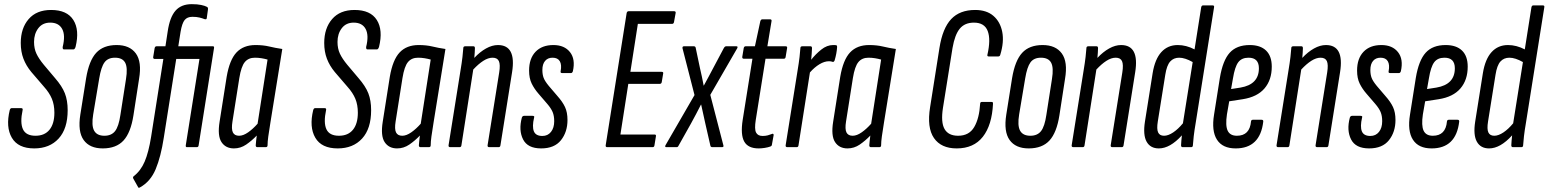

<svg xmlns="http://www.w3.org/2000/svg" viewBox="-20 -709 7460 925"><path d="M145 6Q67 6 37 -45.5Q7 -97 27 -179Q30 -188 36 -188H82Q91 -188 89 -179Q76 -118 90.5 -86.5Q105 -55 151 -55Q195 -55 218.5 -84Q242 -113 242 -166Q242 -204 230 -233Q218 -262 192 -291L131 -362Q106 -392 93 -426Q80 -460 80 -502Q80 -573 118 -617Q156 -661 226 -661Q303 -661 333.5 -612.5Q364 -564 344 -483Q340 -471 334 -471H288Q281 -471 282 -483Q296 -539 279.5 -569.5Q263 -600 222 -600Q185 -600 164.5 -573Q144 -546 144 -507Q144 -475 155.5 -450.5Q167 -426 191 -397L245 -333Q279 -294 292.5 -259.5Q306 -225 306 -178Q306 -89 262.5 -41.5Q219 6 145 6Z M475 6Q412 6 383 -34.5Q354 -75 367 -157L395 -333Q409 -417 443.5 -454.5Q478 -492 542 -492Q605 -492 634.5 -451.5Q664 -411 650 -329L623 -154Q610 -70 575 -32Q540 6 475 6ZM483 -55Q517 -55 534.5 -77.5Q552 -100 560 -155L587 -328Q596 -383 583 -407Q570 -431 534 -431Q500 -431 483.5 -408.5Q467 -386 458 -331L429 -158Q420 -104 433.5 -79.5Q447 -55 483 -55Z M829 -425 769 -45Q755 46 730 106Q705 166 654 194Q647 198 645 192L622 151Q619 145 624 140Q658 114 677 69.5Q696 25 708 -50L767 -425H726Q717 -425 718 -434L725 -477Q727 -486 734 -486H777L788 -558Q798 -626 825.5 -657.5Q853 -689 904 -689Q931 -689 949.5 -685Q968 -681 977 -676Q983 -673 982 -664L976 -621Q975 -614 965 -617Q955 -621 941 -624.5Q927 -628 907 -628Q882 -628 869.5 -612.5Q857 -597 850 -556L839 -486H1006Q1013 -486 1011 -477L937 -9Q936 0 928 0H880Q874 0 875 -9L941 -425Z M1107 6Q1067 6 1047 -24.5Q1027 -55 1038 -123L1072 -339Q1086 -421 1119.5 -456.5Q1153 -492 1211 -492Q1248 -492 1277 -485Q1306 -478 1340 -473L1283 -120Q1276 -77 1272.5 -51.5Q1269 -26 1269 -9Q1269 0 1260 0H1220Q1212 0 1212 -9Q1213 -19 1214 -31Q1215 -43 1217 -56Q1193 -31 1166 -12.5Q1139 6 1107 6ZM1132 -55Q1152 -55 1175.5 -71.5Q1199 -88 1221 -113L1269 -422Q1255 -426 1239.5 -428.5Q1224 -431 1208 -431Q1177 -431 1159.5 -410Q1142 -389 1133 -333L1100 -124Q1094 -87 1102 -71Q1110 -55 1132 -55Z M1607 6Q1529 6 1499 -45.5Q1469 -97 1489 -179Q1492 -188 1498 -188H1544Q1553 -188 1551 -179Q1538 -118 1552.5 -86.5Q1567 -55 1613 -55Q1657 -55 1680.5 -84Q1704 -113 1704 -166Q1704 -204 1692 -233Q1680 -262 1654 -291L1593 -362Q1568 -392 1555 -426Q1542 -460 1542 -502Q1542 -573 1580 -617Q1618 -661 1688 -661Q1765 -661 1795.5 -612.5Q1826 -564 1806 -483Q1802 -471 1796 -471H1750Q1743 -471 1744 -483Q1758 -539 1741.5 -569.5Q1725 -600 1684 -600Q1647 -600 1626.5 -573Q1606 -546 1606 -507Q1606 -475 1617.5 -450.5Q1629 -426 1653 -397L1707 -333Q1741 -294 1754.5 -259.5Q1768 -225 1768 -178Q1768 -89 1724.5 -41.5Q1681 6 1607 6Z M1893 6Q1853 6 1833 -24.5Q1813 -55 1824 -123L1858 -339Q1872 -421 1905.5 -456.5Q1939 -492 1997 -492Q2034 -492 2063 -485Q2092 -478 2126 -473L2069 -120Q2062 -77 2058.5 -51.5Q2055 -26 2055 -9Q2055 0 2046 0H2006Q1998 0 1998 -9Q1999 -19 2000 -31Q2001 -43 2003 -56Q1979 -31 1952 -12.5Q1925 6 1893 6ZM1918 -55Q1938 -55 1961.5 -71.5Q1985 -88 2007 -113L2055 -422Q2041 -426 2025.5 -428.5Q2010 -431 1994 -431Q1963 -431 1945.5 -410Q1928 -389 1919 -333L1886 -124Q1880 -87 1888 -71Q1896 -55 1918 -55Z M2149 0Q2140 0 2141 -9L2198 -366Q2205 -408 2208 -434.5Q2211 -461 2212 -477Q2212 -486 2221 -486H2261Q2268 -486 2268 -477Q2268 -467 2267 -454.5Q2266 -442 2265 -430Q2292 -459 2321.5 -475.5Q2351 -492 2379 -492Q2468 -492 2447 -361L2391 -9Q2390 0 2382 0H2337Q2328 0 2329 -9L2385 -360Q2391 -398 2383.5 -414.5Q2376 -431 2353 -431Q2332 -431 2308.5 -416Q2285 -401 2260 -374L2203 -9Q2202 0 2194 0Z M2587 6Q2522 6 2500 -37.5Q2478 -81 2494 -142Q2497 -151 2505 -151H2545Q2557 -151 2553 -142Q2543 -99 2552 -76.5Q2561 -54 2593 -54Q2619 -54 2634.5 -73.5Q2650 -93 2650 -125Q2650 -151 2642.5 -169Q2635 -187 2617 -208L2574 -258Q2554 -281 2541.5 -306.5Q2529 -332 2529 -369Q2529 -427 2560 -459.5Q2591 -492 2646 -492Q2699 -492 2726 -458Q2753 -424 2740 -366Q2737 -357 2731 -357H2688Q2679 -357 2681 -366Q2687 -397 2677 -414Q2667 -431 2642 -431Q2619 -431 2606 -415.5Q2593 -400 2593 -372Q2593 -350 2599 -334Q2605 -318 2624 -295L2665 -247Q2690 -219 2702 -193.5Q2714 -168 2714 -131Q2714 -73 2682.5 -33.5Q2651 6 2587 6Z M2905 0Q2897 0 2898 -9L2999 -646Q3001 -655 3009 -655H3227Q3237 -655 3235 -646L3227 -602Q3225 -594 3218 -594H3053L3017 -363H3167Q3177 -363 3175 -355L3168 -313Q3166 -305 3159 -305H3007L2969 -61H3133Q3142 -61 3140 -52L3133 -9Q3132 0 3124 0Z M3190 0Q3182 0 3186 -9L3326 -251L3268 -477Q3267 -486 3275 -486H3323Q3331 -486 3332 -477L3352 -382Q3357 -362 3361.5 -339.5Q3366 -317 3370 -297H3371Q3382 -317 3394 -339.5Q3406 -362 3416 -381L3467 -477Q3472 -486 3478 -486H3528Q3536 -486 3532 -477L3402 -252L3465 -9Q3468 0 3458 0H3412Q3403 0 3402 -9L3378 -114Q3368 -158 3358 -205H3357Q3346 -183 3333.5 -159.5Q3321 -136 3309 -114L3249 -7Q3246 0 3240 0Z M3635 6Q3584 6 3565.5 -27Q3547 -60 3558 -131L3605 -426H3564Q3555 -426 3556 -435L3563 -477Q3565 -486 3572 -486H3617L3643 -607Q3646 -616 3653 -616H3689Q3699 -616 3697 -607L3677 -486H3765Q3774 -486 3772 -477L3765 -435Q3764 -426 3756 -426H3668L3621 -131Q3614 -87 3622.5 -70.5Q3631 -54 3654 -54Q3668 -54 3679 -57Q3690 -60 3700 -64Q3703 -66 3705.5 -63.5Q3708 -61 3707 -57L3699 -13Q3699 -6 3691 -3Q3680 1 3664.5 3.5Q3649 6 3635 6Z M3773 0Q3764 0 3765 -9L3822 -366Q3829 -408 3832 -434.5Q3835 -461 3836 -477Q3836 -486 3845 -486H3885Q3892 -486 3892 -477Q3892 -465 3890.5 -450Q3889 -435 3888 -421Q3909 -448 3936.5 -470Q3964 -492 3994 -492Q3998 -492 4001.5 -492Q4005 -492 4009 -491Q4013 -490 4013 -483Q4012 -467 4009 -451Q4006 -435 4001 -418Q3997 -409 3991 -411Q3984 -414 3974 -414Q3952 -414 3928 -399.5Q3904 -385 3882 -360L3827 -9Q3826 0 3818 0Z M4063 6Q4023 6 4003 -24.5Q3983 -55 3994 -123L4028 -339Q4042 -421 4075.5 -456.5Q4109 -492 4167 -492Q4204 -492 4233 -485Q4262 -478 4296 -473L4239 -120Q4232 -77 4228.5 -51.5Q4225 -26 4225 -9Q4225 0 4216 0H4176Q4168 0 4168 -9Q4169 -19 4170 -31Q4171 -43 4173 -56Q4149 -31 4122 -12.5Q4095 6 4063 6ZM4088 -55Q4108 -55 4131.5 -71.5Q4155 -88 4177 -113L4225 -422Q4211 -426 4195.5 -428.5Q4180 -431 4164 -431Q4133 -431 4115.5 -410Q4098 -389 4089 -333L4056 -124Q4050 -87 4058 -71Q4066 -55 4088 -55Z M4589 6Q4514 6 4479.5 -44Q4445 -94 4461 -193L4506 -478Q4521 -573 4562.5 -617Q4604 -661 4678 -661Q4733 -661 4766 -632.5Q4799 -604 4808.5 -555.5Q4818 -507 4799 -445Q4797 -437 4789 -437H4744Q4735 -437 4737 -445Q4754 -519 4738.5 -559.5Q4723 -600 4672 -600Q4628 -600 4604 -571Q4580 -542 4569 -478L4523 -190Q4512 -120 4530.5 -87.5Q4549 -55 4596 -55Q4649 -55 4673.5 -97Q4698 -139 4702 -209Q4702 -218 4711 -218H4756Q4760 -218 4762 -217Q4764 -216 4764 -209Q4759 -106 4715 -50Q4671 6 4589 6Z M4936 6Q4873 6 4844 -34.5Q4815 -75 4828 -157L4856 -333Q4870 -417 4904.5 -454.5Q4939 -492 5003 -492Q5066 -492 5095.5 -451.5Q5125 -411 5111 -329L5084 -154Q5071 -70 5036 -32Q5001 6 4936 6ZM4944 -55Q4978 -55 4995.5 -77.5Q5013 -100 5021 -155L5048 -328Q5057 -383 5044 -407Q5031 -431 4995 -431Q4961 -431 4944.5 -408.5Q4928 -386 4919 -331L4890 -158Q4881 -104 4894.5 -79.5Q4908 -55 4944 -55Z M5151 0Q5142 0 5143 -9L5200 -366Q5207 -408 5210 -434.5Q5213 -461 5214 -477Q5214 -486 5223 -486H5263Q5270 -486 5270 -477Q5270 -467 5269 -454.5Q5268 -442 5267 -430Q5294 -459 5323.5 -475.5Q5353 -492 5381 -492Q5470 -492 5449 -361L5393 -9Q5392 0 5384 0H5339Q5330 0 5331 -9L5387 -360Q5393 -398 5385.5 -414.5Q5378 -431 5355 -431Q5334 -431 5310.5 -416Q5287 -401 5262 -374L5205 -9Q5204 0 5196 0Z M5563 6Q5522 6 5504 -26.5Q5486 -59 5496 -123L5533 -356Q5544 -424 5575 -458Q5606 -492 5654 -492Q5695 -492 5735 -471L5767 -674Q5769 -683 5776 -683H5822Q5831 -683 5829 -674L5741 -120Q5734 -79 5731 -52.5Q5728 -26 5727 -9Q5727 0 5718 0H5678Q5670 0 5670 -9Q5670 -19 5671.5 -32Q5673 -45 5674 -57Q5617 6 5563 6ZM5558 -124Q5552 -87 5559.5 -71Q5567 -55 5588 -55Q5608 -55 5632 -71Q5656 -87 5679 -115L5726 -410Q5689 -431 5661 -431Q5634 -431 5617.5 -412.5Q5601 -394 5594 -349Z M5933 6Q5870 6 5843 -36Q5816 -78 5829 -157L5857 -334Q5871 -418 5904.5 -455Q5938 -492 6001 -492Q6052 -492 6079.5 -465.5Q6107 -439 6107 -388Q6107 -324 6072 -283Q6037 -242 5967 -231L5902 -221L5891 -158Q5883 -104 5894.5 -79.5Q5906 -55 5939 -55Q6001 -55 6007 -124Q6008 -132 6016 -132H6058Q6067 -132 6066 -123Q6051 6 5933 6ZM5911 -280 5956 -287Q6045 -302 6045 -380Q6045 -431 5995 -431Q5962 -431 5945.5 -409Q5929 -387 5920 -331Z M6138 0Q6129 0 6130 -9L6187 -366Q6194 -408 6197 -434.5Q6200 -461 6201 -477Q6201 -486 6210 -486H6250Q6257 -486 6257 -477Q6257 -467 6256 -454.5Q6255 -442 6254 -430Q6281 -459 6310.5 -475.5Q6340 -492 6368 -492Q6457 -492 6436 -361L6380 -9Q6379 0 6371 0H6326Q6317 0 6318 -9L6374 -360Q6380 -398 6372.5 -414.5Q6365 -431 6342 -431Q6321 -431 6297.5 -416Q6274 -401 6249 -374L6192 -9Q6191 0 6183 0Z M6576 6Q6511 6 6489 -37.5Q6467 -81 6483 -142Q6486 -151 6494 -151H6534Q6546 -151 6542 -142Q6532 -99 6541 -76.5Q6550 -54 6582 -54Q6608 -54 6623.5 -73.5Q6639 -93 6639 -125Q6639 -151 6631.5 -169Q6624 -187 6606 -208L6563 -258Q6543 -281 6530.5 -306.5Q6518 -332 6518 -369Q6518 -427 6549 -459.5Q6580 -492 6635 -492Q6688 -492 6715 -458Q6742 -424 6729 -366Q6726 -357 6720 -357H6677Q6668 -357 6670 -366Q6676 -397 6666 -414Q6656 -431 6631 -431Q6608 -431 6595 -415.5Q6582 -400 6582 -372Q6582 -350 6588 -334Q6594 -318 6613 -295L6654 -247Q6679 -219 6691 -193.5Q6703 -168 6703 -131Q6703 -73 6671.5 -33.5Q6640 6 6576 6Z M6877 6Q6814 6 6787 -36Q6760 -78 6773 -157L6801 -334Q6815 -418 6848.5 -455Q6882 -492 6945 -492Q6996 -492 7023.5 -465.5Q7051 -439 7051 -388Q7051 -324 7016 -283Q6981 -242 6911 -231L6846 -221L6835 -158Q6827 -104 6838.5 -79.5Q6850 -55 6883 -55Q6945 -55 6951 -124Q6952 -132 6960 -132H7002Q7011 -132 7010 -123Q6995 6 6877 6ZM6855 -280 6900 -287Q6989 -302 6989 -380Q6989 -431 6939 -431Q6906 -431 6889.5 -409Q6873 -387 6864 -331Z M7154 6Q7113 6 7095 -26.5Q7077 -59 7087 -123L7124 -356Q7135 -424 7166 -458Q7197 -492 7245 -492Q7286 -492 7326 -471L7358 -674Q7360 -683 7367 -683H7413Q7422 -683 7420 -674L7332 -120Q7325 -79 7322 -52.5Q7319 -26 7318 -9Q7318 0 7309 0H7269Q7261 0 7261 -9Q7261 -19 7262.5 -32Q7264 -45 7265 -57Q7208 6 7154 6ZM7149 -124Q7143 -87 7150.5 -71Q7158 -55 7179 -55Q7199 -55 7223 -71Q7247 -87 7270 -115L7317 -410Q7280 -431 7252 -431Q7225 -431 7208.5 -412.5Q7192 -394 7185 -349Z"/></svg>

Font: Sofia Sans Extra Condensed
Style: Italic
Weight: 400
Italic angle: -9°
Designer: Botio Nikoltchev, Ani Petrova
Foundry: lettersoup
Version: Version 4.101; ttfautohint (v1.8.4.7-5d5b)